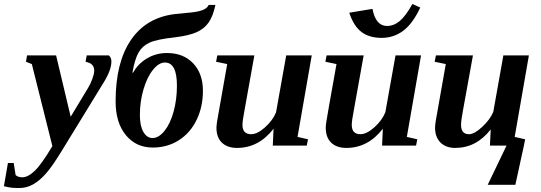

<svg xmlns="http://www.w3.org/2000/svg" viewBox="-120 -741 2751 977"><path d="M446.8 -428.2Q446.8 -384.3 407.2 -320.8L192.9 28.8Q146 105.5 114 141.8Q82 178.2 48.8 197Q15.6 215.8 -21.5 215.8Q-46.4 215.8 -61.3 214.1Q-76.2 212.4 -100.1 206.5L-79.6 88.4H-50.3L-40.5 149.9Q-28.3 161.1 -6.3 161.1Q22.9 161.1 57.6 127.4Q92.3 93.8 146.5 2.4L42 -415L12.2 -426.8L17.6 -459H165.5L239.7 -147L328.1 -293.5Q341.3 -314.9 350.3 -340.6Q359.4 -366.2 359.4 -381.3Q359.4 -394 355.2 -402.1Q351.1 -410.2 344.2 -415.5Q337.4 -420.9 315.4 -427.2L321.3 -459H434.1Q446.8 -447.8 446.8 -428.2Z M780.3 -305.2Q780.3 -422.9 719.2 -422.9Q688.5 -422.9 658.4 -385.7Q628.4 -348.6 610.1 -286.1Q591.8 -223.6 591.8 -155.8Q591.8 -99.6 609.9 -69.1Q627.9 -38.6 656.2 -38.6Q687.5 -38.6 716.8 -74.7Q746.1 -110.8 763.2 -172.4Q780.3 -233.9 780.3 -305.2ZM468.3 -225.1Q468.3 -422.9 546.1 -537.4Q624 -651.9 770 -669.4L829.1 -675.3Q881.3 -679.2 907.7 -688.5Q934.1 -697.8 941.9 -715.8H976.1Q963.9 -658.2 941.7 -626.5Q919.4 -594.7 880.4 -577.1Q841.3 -559.6 768.1 -550.8Q678.7 -541 641.8 -524.4Q605 -507.8 585.7 -474.9Q566.4 -441.9 553.7 -371.1H557.1Q582.5 -417 628.4 -444.1Q674.3 -471.2 730 -471.2Q813 -471.2 862.8 -418.9Q912.6 -366.7 912.6 -278.8Q912.6 -197.8 880.6 -131.3Q848.6 -64.9 790.3 -27.6Q731.9 9.8 657.2 9.8Q572.3 9.8 520.3 -53.5Q468.3 -116.7 468.3 -225.1Z M1113.8 -105.5Q1113.8 -58.1 1158.2 -58.1Q1189.5 -58.1 1228.5 -93Q1267.6 -127.9 1284.7 -169.4L1336.4 -459H1466.3L1394 -44.4L1447.3 -32.2L1440.9 0H1268.1L1272 -85.9Q1196.3 11.7 1086.4 11.7Q1037.1 11.7 1009.3 -14.9Q981.4 -41.5 981.4 -91.3Q981.4 -100.6 984.6 -123Q987.8 -145.5 1036.1 -415L979.5 -426.8L985.8 -459H1174.3L1124.5 -181.6Q1113.8 -125.5 1113.8 -105.5Z M1669.9 -105.5Q1669.9 -58.1 1714.4 -58.1Q1745.6 -58.1 1784.7 -93Q1823.7 -127.9 1840.8 -169.4L1892.6 -459H2022.5L1950.2 -44.4L2003.4 -32.2L1997.1 0H1824.2L1828.1 -85.9Q1752.4 11.7 1642.6 11.7Q1593.3 11.7 1565.4 -14.9Q1537.6 -41.5 1537.6 -91.3Q1537.6 -100.6 1540.8 -123Q1543.9 -145.5 1592.3 -415L1535.6 -426.8L1542 -459H1730.5L1680.7 -181.6Q1669.9 -125.5 1669.9 -105.5ZM1849.6 -608.9Q1883.8 -608.9 1914.1 -634Q1944.3 -659.2 1978.5 -720.7L2018.6 -702.6Q1979.5 -619.6 1931.2 -584Q1882.8 -548.3 1822.3 -548.3Q1759.3 -548.3 1719.5 -578.1Q1679.7 -607.9 1657.2 -676.3L1775.4 -695.8Q1791.5 -608.9 1849.6 -608.9Z M2226.1 -105.5Q2226.1 -58.1 2266.6 -58.1Q2293.9 -58.1 2334 -95.5Q2374 -132.8 2390.1 -171.9L2441.4 -459H2571.3L2499 -44.4L2552.2 -32.2L2545.9 0L2502.4 199.2H2361.8L2457.5 0H2373L2377 -82.5Q2303.7 11.7 2196.3 11.7Q2148.4 11.7 2121.1 -16.1Q2093.8 -43.9 2093.8 -91.3Q2093.8 -101.1 2096.9 -123.3Q2100.1 -145.5 2148.4 -415L2091.8 -426.8L2098.1 -459H2286.6L2236.3 -181.6Q2226.1 -127.9 2226.1 -105.5Z"/></svg>

Font: Liberation Serif
Style: Bold Italic
Weight: 700
Italic angle: -16.333°
Designer: Steve Matteson
Foundry: Ascender Corporation
Version: Version 2.1.5